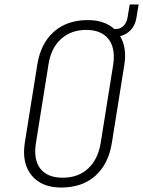

<svg xmlns="http://www.w3.org/2000/svg" viewBox="-20 -830 641 860"><path d="M254 10Q166 10 121.5 -44.5Q77 -99 91 -190L147 -540Q162 -635 221 -687.5Q280 -740 373 -740Q448 -740 492 -700H499Q519 -700 533 -714Q547 -728 551 -750L561 -810H601L591 -750Q586 -718 566.5 -696.5Q547 -675 518 -668Q549 -616 537 -540L481 -190Q466 -95 407 -42.5Q348 10 254 10ZM261 -34Q330 -34 374.5 -75Q419 -116 431 -190L487 -540Q498 -614 466 -655Q434 -696 366 -696Q298 -696 253 -655Q208 -614 197 -540L141 -190Q129 -116 160.5 -75Q192 -34 261 -34Z"/></svg>

Font: JetBrains Mono NL Thin
Style: Italic
Weight: 100
Italic angle: -9°
Monospace: yes
Designer: Philipp Nurullin, Konstantin Bulenkov
Foundry: JetBrains
Version: Version 2.305; ttfautohint (v1.8.4.7-5d5b)